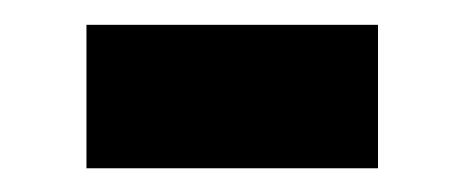

<svg xmlns="http://www.w3.org/2000/svg" viewBox="-20 -364 380 157"><path d="M50.7 -226.4V-343.7H289.1V-226.4Z"/></svg>

Font: Saira Thin SemiCondensed
Style: Regular
Weight: 100
Width: 4
Version: Version 1.101